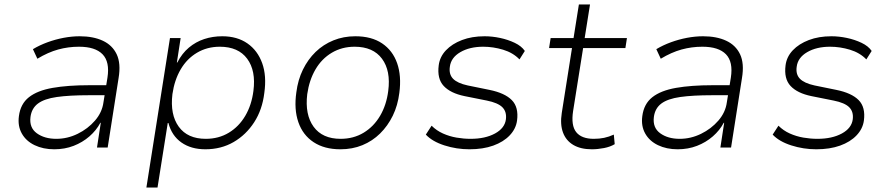

<svg xmlns="http://www.w3.org/2000/svg" viewBox="-20 -663 3995 863"><path d="M224 8Q174 8 135.5 -10.5Q97 -29 78 -63Q59 -97 65 -141Q72 -196 110 -226Q148 -256 216.5 -268Q285 -280 381 -280H470L462 -235H379Q292 -235 235.5 -227Q179 -219 150.5 -197.5Q122 -176 117 -137Q111 -89 145.5 -64Q180 -39 233 -39Q283 -39 329 -61.5Q375 -84 407 -121Q439 -158 445 -203L463 -314Q474 -385 441 -419Q408 -453 335 -453Q287 -453 241.5 -440.5Q196 -428 148 -399L128 -442Q158 -460 193.5 -473Q229 -486 266 -493Q303 -500 338 -500Q399 -500 442 -480Q485 -460 504.5 -419Q524 -378 513 -312L464 0H416L433 -111H431Q413 -77 382 -50Q351 -23 311 -7.5Q271 8 224 8Z M638 180 744 -492H792L775 -382H777Q798 -423 829 -449Q860 -475 898 -487.5Q936 -500 979 -500Q1046 -500 1092 -468Q1138 -436 1158.5 -379Q1179 -322 1168 -245Q1159 -170 1122.5 -113.5Q1086 -57 1030 -24.5Q974 8 903 8Q839 8 795.5 -22.5Q752 -53 737 -110H734L688 180ZM905 -39Q963 -39 1008.5 -66.5Q1054 -94 1082.5 -142.5Q1111 -191 1119 -254Q1131 -345 1091 -399Q1051 -453 968 -453Q911 -453 865.5 -426Q820 -399 792 -351Q764 -303 755 -240Q744 -148 783.5 -93.5Q823 -39 905 -39Z M1510 8Q1438 8 1389.5 -24Q1341 -56 1321 -114Q1301 -172 1312 -248Q1319 -304 1341.5 -350Q1364 -396 1398.5 -429.5Q1433 -463 1478.5 -481.5Q1524 -500 1577 -500Q1650 -500 1697.5 -468Q1745 -436 1765 -379Q1785 -322 1775 -246Q1768 -189 1745.5 -143Q1723 -97 1688.5 -63Q1654 -29 1609 -10.5Q1564 8 1510 8ZM1511 -39Q1569 -39 1614.5 -66.5Q1660 -94 1688.5 -142.5Q1717 -191 1725 -254Q1737 -345 1697 -399Q1657 -453 1574 -453Q1517 -453 1471.5 -426Q1426 -399 1398 -351Q1370 -303 1361 -240Q1350 -148 1389.5 -93.5Q1429 -39 1511 -39Z M2090 8Q2032 8 1977.5 -9.5Q1923 -27 1894 -58L1920 -98Q1942 -76 1971 -63Q2000 -50 2032 -44.5Q2064 -39 2095 -39Q2161 -39 2205 -63Q2249 -87 2254 -127Q2258 -161 2238 -181Q2218 -201 2168 -211L2068 -231Q2005 -244 1974.5 -276.5Q1944 -309 1952 -370Q1957 -408 1984.5 -437Q2012 -466 2056.5 -483Q2101 -500 2158 -500Q2192 -500 2227.5 -492.5Q2263 -485 2293.5 -470.5Q2324 -456 2339 -434L2315 -396Q2286 -426 2241.5 -439.5Q2197 -453 2152 -453Q2091 -453 2049 -428.5Q2007 -404 2002 -363Q1997 -329 2016.5 -309Q2036 -289 2082 -279L2180 -259Q2249 -245 2280.5 -213Q2312 -181 2304 -121Q2299 -84 2271 -54.5Q2243 -25 2197 -8.5Q2151 8 2090 8Z M2640 8Q2590 8 2557 -11.5Q2524 -31 2510.5 -67.5Q2497 -104 2505 -155L2551 -447H2448L2455 -492H2558L2582 -643H2632L2608 -492H2798L2791 -447H2601L2556 -164Q2546 -99 2570 -69Q2594 -39 2649 -39Q2674 -39 2695.5 -43.5Q2717 -48 2739 -58L2743 -15Q2723 -3 2695 2.5Q2667 8 2640 8Z M3026 8Q2976 8 2937.5 -10.5Q2899 -29 2880 -63Q2861 -97 2867 -141Q2874 -196 2912 -226Q2950 -256 3018.5 -268Q3087 -280 3183 -280H3272L3264 -235H3181Q3094 -235 3037.5 -227Q2981 -219 2952.5 -197.5Q2924 -176 2919 -137Q2913 -89 2947.5 -64Q2982 -39 3035 -39Q3085 -39 3131 -61.5Q3177 -84 3209 -121Q3241 -158 3247 -203L3265 -314Q3276 -385 3243 -419Q3210 -453 3137 -453Q3089 -453 3043.5 -440.5Q2998 -428 2950 -399L2930 -442Q2960 -460 2995.5 -473Q3031 -486 3068 -493Q3105 -500 3140 -500Q3201 -500 3244 -480Q3287 -460 3306.5 -419Q3326 -378 3315 -312L3266 0H3218L3235 -111H3233Q3215 -77 3184 -50Q3153 -23 3113 -7.5Q3073 8 3026 8Z M3649 8Q3591 8 3536.5 -9.5Q3482 -27 3453 -58L3479 -98Q3501 -76 3530 -63Q3559 -50 3591 -44.5Q3623 -39 3654 -39Q3720 -39 3764 -63Q3808 -87 3813 -127Q3817 -161 3797 -181Q3777 -201 3727 -211L3627 -231Q3564 -244 3533.5 -276.5Q3503 -309 3511 -370Q3516 -408 3543.5 -437Q3571 -466 3615.5 -483Q3660 -500 3717 -500Q3751 -500 3786.5 -492.5Q3822 -485 3852.5 -470.5Q3883 -456 3898 -434L3874 -396Q3845 -426 3800.5 -439.5Q3756 -453 3711 -453Q3650 -453 3608 -428.5Q3566 -404 3561 -363Q3556 -329 3575.5 -309Q3595 -289 3641 -279L3739 -259Q3808 -245 3839.5 -213Q3871 -181 3863 -121Q3858 -84 3830 -54.5Q3802 -25 3756 -8.5Q3710 8 3649 8Z"/></svg>

Font: Nunito Sans 7pt ExtraLight
Style: Italic
Weight: 250
Italic angle: -9°
Designer: Vernon Adams
Foundry: Vernon Adams
Version: Version 3.101;gftools[0.9.27]